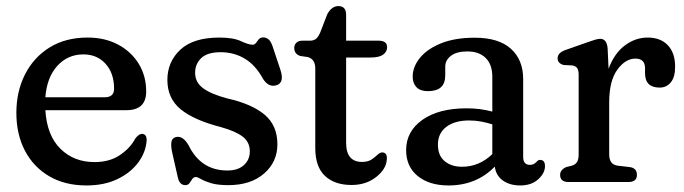

<svg xmlns="http://www.w3.org/2000/svg" viewBox="-20 -584 2196 616"><path d="M449 -290.5Q449 -230.5 385.5 -230.5H125.5Q130.5 -149.5 173.8 -106.8Q217 -64 283 -64Q332 -64 365.2 -86.8Q398.5 -109.5 414 -139.5Q425.5 -154.5 435.5 -154.5Q451 -154 450.5 -133.5Q448 -96 423.8 -63Q399.5 -30 357 -9.5Q314.5 11 257.5 11Q188.5 11 138 -18.5Q87.5 -48 60 -100.5Q32.5 -153 32.5 -222Q32.5 -290.5 60.2 -345.2Q88 -400 139.2 -431.8Q190.5 -463.5 261 -463.5Q316.5 -463.5 358.8 -441Q401 -418.5 425 -379.5Q449 -340.5 449 -290.5ZM247.5 -409.5Q197.5 -409.5 164 -372.8Q130.5 -336 125.5 -272H316.5Q346 -272 346 -299.5Q346 -349 318.8 -379.2Q291.5 -409.5 247.5 -409.5Z M709.5 -37Q743.5 -37 762.5 -54.2Q781.5 -71.5 781.5 -98.5Q781.5 -128 758.8 -145.5Q736 -163 689.5 -176Q602 -198.5 559.5 -233.5Q517 -268.5 517 -327.5Q517 -386 558.8 -424.8Q600.5 -463.5 684 -463.5Q728.5 -463.5 753 -452Q777.5 -440.5 790.5 -440.5Q797 -440.5 801.2 -446.2Q805.5 -452 810.2 -458Q815 -464 824.5 -464Q834 -464 841.5 -457.8Q849 -451.5 854.5 -435.5L879.5 -360.5Q893 -320 868.5 -311Q843 -302 824.5 -330Q800.5 -374.5 765.8 -395.5Q731 -416.5 688 -416.5Q645 -416.5 625.5 -397.5Q606 -378.5 606 -350.5Q606 -319.5 632.2 -300.5Q658.5 -281.5 710 -268Q788 -250.5 829 -216Q870 -181.5 870 -121Q870 -64.5 827.2 -27.2Q784.5 10 712.5 10Q677.5 10 656.5 3.5Q635.5 -3 624.8 -9.5Q614 -16 609 -16Q601 -16 596.8 -9.5Q592.5 -3 588 3.5Q583.5 10 574.5 10Q556 10 550.5 -15L532.5 -94.5Q528 -115 529.8 -127.8Q531.5 -140.5 543.5 -144Q566 -150.5 585 -118Q624.5 -37 709.5 -37Z M967 -401 943 -404.5Q924 -411 924 -430.5Q924 -440.5 931 -447Q938 -453.5 950.5 -453.5H975Q986 -453.5 993.5 -459.2Q1001 -465 1007.5 -480L1030 -538.5Q1044.5 -564.5 1065.5 -564.5Q1090.5 -564.5 1090.5 -536.5V-453.5H1194.5Q1222 -453.5 1222 -432.5Q1222 -418 1209.2 -408.8Q1196.5 -399.5 1169 -399.5H1090.5V-126Q1090.5 -64.5 1141.5 -64.5Q1160.5 -64.5 1172 -72.2Q1183.5 -80 1191.2 -87.5Q1199 -95 1206.5 -95Q1223 -94.5 1221 -72.5Q1219.5 -42 1187 -16.2Q1154.5 9.5 1108 9.5Q1053.5 9.5 1022.5 -19.8Q991.5 -49 991.5 -109V-364.5Q991.5 -394.5 967 -401Z M1283 -102.5Q1283 -162.5 1335.2 -199.5Q1387.5 -236.5 1477 -236.5Q1520.5 -236.5 1559.5 -226V-338Q1559.5 -377 1538.2 -398Q1517 -419 1479.5 -419Q1445 -419 1426.8 -405Q1408.5 -391 1408.5 -370V-342Q1408.5 -291.5 1353 -291.5Q1328.5 -291.5 1316.2 -304.2Q1304 -317 1304 -338Q1304 -369.5 1327.2 -398.2Q1350.5 -427 1395 -445Q1439.5 -463 1503.5 -463Q1580 -463 1619.2 -427.5Q1658.5 -392 1658.5 -330.5V-80.5Q1658.5 -55 1680.5 -55Q1692 -55 1700 -63.5Q1702.5 -66.5 1705.5 -68.8Q1708.5 -71 1712.5 -71Q1728.5 -71 1728.5 -51Q1728.5 -28.5 1706.8 -8.8Q1685 11 1649 11Q1615.5 11 1593.2 -5Q1571 -21 1567.5 -49.5Q1508.5 11 1419 11Q1357.5 11 1320.2 -19.2Q1283 -49.5 1283 -102.5ZM1385 -120Q1385 -84.5 1406.8 -66.8Q1428.5 -49 1462 -49Q1517.5 -49 1559.5 -89.5V-185Q1542.5 -190.5 1524 -194Q1505.5 -197.5 1485 -197.5Q1439 -197.5 1412 -177Q1385 -156.5 1385 -120Z M1929.5 -428.5 1932.5 -363.5Q1951 -413 1984.8 -438.2Q2018.5 -463.5 2058 -463.5Q2099 -463.5 2122.5 -439Q2146 -414.5 2146 -370Q2146 -336.5 2132.2 -319.8Q2118.5 -303 2096.5 -303Q2049.5 -303 2049.5 -349V-365Q2049.5 -396 2018.5 -396Q1986.5 -396 1960.5 -360.2Q1934.5 -324.5 1934.5 -255.5V-89Q1934.5 -56 1961.5 -52.5L2000 -48Q2023.5 -45 2023.5 -23Q2023.5 0 1996 0H1804.5Q1777 0 1777 -23Q1777 -39 1796.5 -48L1815 -52.5Q1826 -56 1831.2 -64Q1836.5 -72 1836.5 -89V-343.5Q1836.5 -359 1831.8 -365.5Q1827 -372 1817 -374L1788 -375.5Q1769 -381 1769 -397Q1769 -414.5 1794 -423.5L1865 -448.5Q1879 -453.5 1889 -456.5Q1899 -459.5 1905.5 -459.5Q1927 -459.5 1929.5 -428.5Z"/></svg>

Font: Fraunces 72pt S100
Style: Regular
Weight: 400
Version: Version 1.000; ttfautohint (v1.8.3)